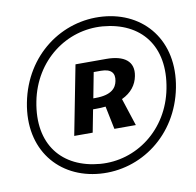

<svg xmlns="http://www.w3.org/2000/svg" viewBox="-71 -743 774 758"><g transform="rotate(-10 315.5 -364.5)"><path d="M270 -225 287.5 -315.5H299C313 -315.5 326 -316 338 -317.5L357 -225H443L407 -335.5C445.5 -353.5 466.5 -382 473 -416C484.5 -473.5 445.5 -502.5 373 -502.5H250L196 -225ZM305 -358H296L315.5 -460H344C386 -460 400 -441 394 -410.5C389 -384 370 -358 305 -358ZM271 -60.5C433 -48 588.5 -157.5 624.5 -342.5C660 -526.5 551.5 -657 389 -669.5C226.5 -682 71 -572.5 35 -387.5C-1 -203.5 108 -73 271 -60.5ZM278 -98.5C127 -111 39.5 -217 72.5 -385C103.5 -544.5 238 -643 381.5 -631.5C532.5 -619 620 -513 587 -345C556 -185.5 421.5 -87 278 -98.5Z"/></g></svg>

Font: Monaspace Neon SemiBold
Style: Italic
Weight: 600
Italic angle: -11°
Designer: Riley Cran & the Lettermatic Team
Foundry: Lettermatic
Version: Version 1.200 (Monaspace Neon)